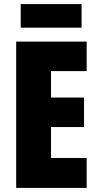

<svg xmlns="http://www.w3.org/2000/svg" viewBox="-20 -917 483 937"><path d="M403 0H59V-714H403V-570H229V-441H390V-297H229V-146H403ZM378 -897V-782H81V-897Z"/></svg>

Font: Noto Sans Tamil ExtraCondensed Black
Style: Regular
Weight: 900
Width: 2
Designer: Jelle Bosma - Monotype Design Team
Foundry: Monotype Imaging Inc.
Version: Version 2.004; ttfautohint (v1.8.4.7-5d5b)